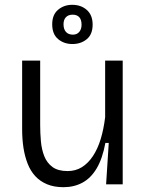

<svg xmlns="http://www.w3.org/2000/svg" viewBox="-20 -766 610 798"><path d="M244 12Q205 12 176 0Q147 -12 127 -33.5Q107 -55 95 -85.5Q83 -116 77.5 -152Q72 -188 72 -229V-514H147V-246Q147 -213 150 -179Q153 -145 164 -117Q175 -89 198 -72Q221 -55 261 -55Q294 -55 320 -71Q346 -87 366 -117Q386 -147 398.5 -188Q411 -229 417 -279V-514H490V-221V0H421L432 -172H418Q406 -107 382 -66.5Q358 -26 323 -7Q288 12 244 12ZM281 -583Q246 -583 221.5 -603.5Q197 -624 197 -665Q197 -705 221.5 -725.5Q246 -746 280 -746Q317 -746 341 -724.5Q365 -703 365 -664Q365 -623 340.5 -603Q316 -583 281 -583ZM283 -622Q300 -622 309.5 -633.5Q319 -645 319 -663Q319 -684 309.5 -694.5Q300 -705 282 -705Q264 -705 254 -694.5Q244 -684 244 -665Q244 -645 254 -633.5Q264 -622 283 -622Z"/></svg>

Font: Bricolage Grotesque Light
Style: Regular
Weight: 300
Designer: Mathieu Triay
Foundry: Atelier Triay
Version: Version 1.000;gftools[0.9.30]